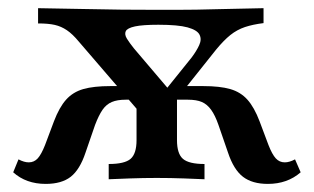

<svg xmlns="http://www.w3.org/2000/svg" viewBox="-20 -436 763 467"><path d="M335.5 -144.4 171.8 -334.7Q156.5 -353.2 142.7 -362.5Q129 -371.8 113.3 -375.4Q97.6 -379 72.6 -379V-416.1Q133.9 -415.3 183.1 -414.1Q232.3 -412.9 276.6 -412.5Q321 -412.1 365.3 -412.1Q385.5 -412.1 408.9 -412.1Q432.3 -412.1 457.7 -412.5Q483.1 -412.9 510.1 -413.7Q537.1 -414.5 564.9 -414.9Q592.7 -415.3 621 -416.1V-379.8Q595.2 -376.6 575.8 -370.2Q556.5 -363.7 540.3 -350.8Q524.2 -337.9 505.6 -315.3L369.4 -144.4ZM91.1 11.3Q43.5 11.3 12.1 -16.9L25 -48.4Q38.7 -41.1 50 -41.1Q62.9 -41.1 71.8 -50.8Q80.6 -60.5 89.5 -83.1L111.3 -141.1Q124.2 -175 140.7 -193.5Q157.3 -212.1 182.7 -219.4Q208.1 -226.6 248.4 -226.6H287.9L314.5 -193.5H285.5Q265.3 -193.5 252 -187.9Q238.7 -182.3 229.4 -169Q220.2 -155.6 211.3 -132.3L187.9 -64.5Q174.2 -23.4 152 -6Q129.8 11.3 91.1 11.3ZM244.4 0V-37.1Q283.1 -37.1 297.6 -49.6Q312.1 -62.1 312.1 -95.2V-197.6L365.3 -163.7L410.5 -210.5V-95.2Q410.5 -62.1 425 -49.6Q439.5 -37.1 477.4 -37.1V0Q461.3 -0.8 427.8 -2Q394.4 -3.2 361.3 -3.2Q329 -3.2 295.2 -2Q261.3 -0.8 244.4 0ZM631.5 11.3Q593.5 11.3 571 -6Q548.4 -23.4 534.7 -64.5L511.3 -132.3Q503.2 -155.6 493.5 -169Q483.9 -182.3 471 -187.9Q458.1 -193.5 437.1 -193.5H400.8L427.4 -226.6H474.2Q514.5 -226.6 539.9 -219.4Q565.3 -212.1 581.9 -193.5Q598.4 -175 611.3 -141.1L633.1 -83.1Q641.9 -60.5 650.8 -50.8Q659.7 -41.1 672.6 -41.1Q683.9 -41.1 697.6 -48.4L711.3 -16.9Q679 11.3 631.5 11.3ZM369.4 -200.8 446 -296Q458.1 -312.1 464.5 -326.2Q471 -340.3 465.3 -351.6Q459.7 -362.9 436.3 -369.4Q412.9 -375.8 365.3 -375.8Q327.4 -375.8 308.5 -371.8Q289.5 -367.7 285.9 -360.1Q282.3 -352.4 288.7 -341.9Q295.2 -331.5 305.6 -318.5L400.8 -206.5Z"/></svg>

Font: Playfair 9pt SemiBold
Style: Regular
Weight: 600
Designer: Claus Eggers Sørensen
Foundry: Claus Eggers Sørensen
Version: Version 2.001;gftools[0.9.30]